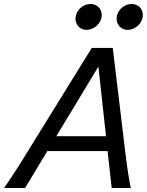

<svg xmlns="http://www.w3.org/2000/svg" viewBox="-30 -938 732 958"><path d="M251 -258.3H499L460.9 -605.5ZM506.8 -184.1H206.1L95.2 0H-9.8Q0.5 -14.6 11.2 -30.3Q22 -45.9 34.9 -65.9Q47.9 -85.9 64 -111.1Q80.1 -136.2 100.6 -169.9L427.7 -698.7H532.7L596.2 -169.9Q600.1 -136.7 603.8 -111.3Q607.4 -85.9 610.6 -65.9Q613.8 -45.9 616.7 -30Q619.6 -14.2 622.6 0H527.3ZM477.5 -863.3Q477.5 -848.6 471.4 -835.2Q465.3 -821.8 454.8 -811.5Q444.3 -801.3 430.4 -795.2Q416.5 -789.1 400.9 -789.1Q389.2 -789.1 379.2 -793.5Q369.1 -797.9 362.1 -805.4Q355 -813 350.8 -823Q346.7 -833 346.7 -844.2Q346.7 -857.4 352.1 -870.6Q357.4 -883.8 367.4 -894.3Q377.4 -904.8 391.6 -911.4Q405.8 -918 423.3 -918Q435.1 -918 445.1 -913.6Q455.1 -909.2 462.4 -901.9Q469.7 -894.5 473.6 -884.5Q477.5 -874.5 477.5 -863.3ZM682.6 -863.3Q682.6 -848.6 676.5 -835.2Q670.4 -821.8 659.9 -811.5Q649.4 -801.3 635.5 -795.2Q621.6 -789.1 606 -789.1Q594.2 -789.1 584.2 -793.5Q574.2 -797.9 567.1 -805.4Q560.1 -813 555.9 -823Q551.8 -833 551.8 -844.2Q551.8 -857.4 557.1 -870.6Q562.5 -883.8 572.5 -894.3Q582.5 -904.8 596.7 -911.4Q610.8 -918 628.4 -918Q640.1 -918 650.1 -913.6Q660.2 -909.2 667.5 -901.9Q674.8 -894.5 678.7 -884.5Q682.6 -874.5 682.6 -863.3Z"/></svg>

Font: Andika New Basic
Style: Italic
Weight: 400
Italic angle: -14°
Designer: Victor Gaultney, Annie Olsen, Julie Remington, Don Collingsworth, Eric Hays
Foundry: SIL International
Version: Version 5.500